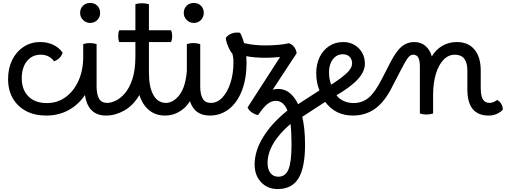

<svg xmlns="http://www.w3.org/2000/svg" viewBox="-20 -772 3440 1306"><path d="M293 14Q215 14 157 -17Q99 -48 67 -103.5Q35 -159 35 -234Q35 -308 63 -364.5Q91 -421 140.5 -453.5Q190 -486 254 -486Q302 -486 341.5 -467.5Q381 -449 406 -414Q394 -373 348 -355Q315 -400 257 -400Q199 -400 163.5 -356.5Q128 -313 128 -239Q128 -163 172.5 -117Q217 -71 299 -71Q312 -71 320.5 -58.5Q329 -46 329 -27Q329 -8 319.5 3Q310 14 293 14Z M296 14Q281 14 272.5 2Q264 -10 264 -29Q264 -49 274 -60Q284 -71 300 -71Q371 -71 426.5 -111.5Q482 -152 514 -223Q546 -294 546 -385V-472Q555 -475 567 -477Q579 -479 592 -479Q615 -479 637 -472V-184Q637 -131 653.5 -101.5Q670 -72 709 -72Q726 -72 732 -58Q738 -44 738 -28Q738 -12 729.5 1Q721 14 702 14Q578 14 558 -126Q514 -60 446.5 -23Q379 14 296 14ZM593 -616Q565 -616 545 -636Q525 -656 525 -684Q525 -714 544.5 -733Q564 -752 593 -752Q623 -752 642 -733Q661 -714 661 -684Q661 -655 641.5 -635.5Q622 -616 593 -616Z M709 -72Q734 -72 766.5 -87Q799 -102 830 -138Q861 -174 881 -235.5Q901 -297 901 -390V-486H791Q784 -502 784 -526Q784 -550 791 -566H901V-743Q920 -750 947 -750Q971 -750 993 -743V-566H1143Q1151 -550 1151 -526Q1151 -502 1143 -486H993V-279Q993 -179 1023.5 -125.5Q1054 -72 1110 -72Q1139 -72 1139 -28Q1139 -9 1129.5 2.5Q1120 14 1103 14Q1038 14 993.5 -23Q949 -60 928 -126Q886 -54 825 -20Q764 14 702 14Q689 14 681 1.5Q673 -11 673 -29Q673 -48 682 -60Q691 -72 709 -72Z M1110 -72Q1131 -72 1155 -85Q1179 -98 1200 -125Q1225 -159 1236.5 -203Q1248 -247 1251 -292V-472Q1260 -475 1272 -477Q1284 -479 1297 -479Q1320 -479 1342 -472V-184Q1342 -131 1358.5 -101.5Q1375 -72 1414 -72Q1431 -72 1437 -58Q1443 -44 1443 -28Q1443 -12 1434.5 1Q1426 14 1407 14Q1303 14 1272 -84Q1258 -61 1242 -45Q1215 -18 1179.5 -2Q1144 14 1103 14Q1089 14 1081.5 0.5Q1074 -13 1074 -29Q1074 -46 1082.5 -59Q1091 -72 1110 -72ZM1298 -616Q1270 -616 1250 -636Q1230 -656 1230 -684Q1230 -714 1249.5 -733Q1269 -752 1298 -752Q1328 -752 1347 -733Q1366 -714 1366 -684Q1366 -655 1346.5 -635.5Q1327 -616 1298 -616Z M1407 14Q1394 14 1386 2Q1378 -10 1378 -29Q1378 -72 1414 -72Q1458 -72 1492.5 -108.5Q1527 -145 1547.5 -208Q1568 -271 1568 -348Q1568 -366 1566 -381Q1564 -396 1561 -406Q1552 -415 1541.5 -435Q1531 -455 1523.5 -477.5Q1516 -500 1516 -514Q1528 -533 1554.5 -543.5Q1581 -554 1613 -549Q1629 -520 1640 -479Q1704 -463 1787 -463Q1830 -463 1874 -467Q1918 -471 1945 -478Q1967 -471 1980.5 -453Q1994 -435 1998 -410L1835 -162Q1854 -167 1872 -167Q1929 -167 1970 -121Q2011 -75 2033 9.5Q2055 94 2055 212Q2055 367 2010.5 440.5Q1966 514 1869 514Q1800 514 1756 467.5Q1712 421 1712 347Q1712 255 1770 160.5Q1828 66 1935 -20Q1909 -86 1856 -86Q1830 -86 1806 -69.5Q1782 -53 1753 -14L1735 11Q1712 6 1692 -8Q1672 -22 1664 -41L1885 -384Q1861 -382 1833 -380.5Q1805 -379 1789 -379Q1710 -379 1655 -390Q1657 -368 1657 -346Q1657 -238 1626 -157Q1595 -76 1538.5 -31Q1482 14 1407 14ZM1800 337Q1800 380 1819.5 405Q1839 430 1873 430Q1922 430 1942.5 379.5Q1963 329 1963 211Q1963 129 1956 71Q1800 205 1800 337Z M1958 63Q1943 62 1930 44Q1917 26 1918 10Q1918 -6 1937 -18L2153 -157Q2131 -211 2131 -274Q2131 -336 2154.5 -384Q2178 -432 2219.5 -459Q2261 -486 2315 -486Q2358 -486 2391 -466.5Q2424 -447 2443 -414Q2462 -381 2462 -338Q2462 -286 2415 -234Q2368 -182 2269 -124Q2286 -100 2317 -85.5Q2348 -71 2386 -71Q2416 -71 2416 -28Q2416 -9 2406.5 2.5Q2397 14 2380 14Q2261 14 2192 -79L1986 55Q1973 64 1958 63ZM2218 -282Q2218 -230 2233 -196Q2310 -246 2342.5 -278.5Q2375 -311 2375 -340Q2375 -369 2358 -386Q2341 -403 2312 -403Q2271 -403 2244.5 -369Q2218 -335 2218 -282Z M2378 14Q2365 14 2357 2Q2349 -10 2349 -29Q2349 -49 2358.5 -60Q2368 -71 2384 -71Q2445 -71 2488.5 -108Q2532 -145 2578 -236L2634 -345Q2675 -425 2712 -455.5Q2749 -486 2798 -486Q2843 -486 2874 -459.5Q2905 -433 2917 -388Q2945 -435 2989 -460.5Q3033 -486 3087 -486Q3165 -486 3207.5 -435Q3250 -384 3250 -292V-175Q3250 -120 3264.5 -96Q3279 -72 3311 -72Q3322 -72 3335 -77Q3348 -82 3362 -92Q3379 -84 3390 -64.5Q3401 -45 3400 -26Q3384 -8 3359 3Q3334 14 3305 14H3304Q3159 14 3159 -164V-292Q3159 -400 3074 -400Q3030 -400 2996.5 -365Q2963 -330 2944.5 -268Q2926 -206 2926 -124V0Q2916 3 2904 5Q2892 7 2881 7Q2857 7 2836 0V-319Q2836 -358 2826 -379Q2816 -400 2790 -400Q2770 -400 2752.5 -375.5Q2735 -351 2709 -300L2640 -167Q2592 -75 2528.5 -30.5Q2465 14 2378 14Z"/></svg>

Font: Borel
Style: Regular
Weight: 400
Designer: Rosalie Wagner
Foundry: ANRT
Version: Version 1.007; ttfautohint (v1.8.4.7-5d5b)